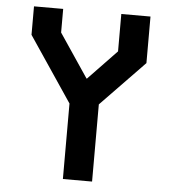

<svg xmlns="http://www.w3.org/2000/svg" viewBox="-51 -746 702 793"><g transform="rotate(5 300.0 -350.0)"><path d="M420 -700H541V-507L360 -320V0H239V-313L58 -582V-700H179V-602L300 -422H302L420 -545Z"/></g></svg>

Font: Kode Mono
Style: Bold
Weight: 700
Monospace: yes
Designer: Isa Ozler
Foundry: Kadena LLC
Version: Version 1.206;gftools[0.9.28]